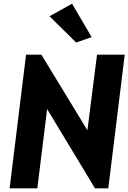

<svg xmlns="http://www.w3.org/2000/svg" viewBox="-20 -1009 695 1039"><path d="M494 10H566L655 -713H505L453 -304L204 -713H121L32 10H182L235 -419ZM476 -808 370 -989 248 -921 392 -779Z"/></svg>

Font: Bluebird
Style: SfBdNrwObl
Weight: 700
Designer: Jasper
Foundry: Cannot Into Space Fonts
Version: Version 0.98